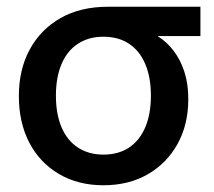

<svg xmlns="http://www.w3.org/2000/svg" viewBox="-20 -538 635 570"><path d="M287 12Q212 12 155 -21.5Q98 -55 67 -114.5Q36 -174 36 -253Q36 -332 68.5 -391.5Q101 -451 160 -484.5Q219 -518 301 -518H575V-431H449V-430Q476 -413 496 -386.5Q516 -360 527.5 -324.5Q539 -289 539 -244Q539 -168 507 -110.5Q475 -53 418.5 -20.5Q362 12 287 12ZM287 -79Q331 -79 362.5 -99.5Q394 -120 411 -159.5Q428 -199 428 -254Q428 -309 411 -348.5Q394 -388 362.5 -408.5Q331 -429 287 -429Q244 -429 212 -408.5Q180 -388 163 -348.5Q146 -309 146 -254Q146 -199 163 -159.5Q180 -120 212 -99.5Q244 -79 287 -79Z"/></svg>

Font: TikTok Sans 24pt Medium
Style: Regular
Weight: 500
Version: Version 4.000